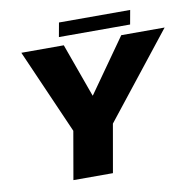

<svg xmlns="http://www.w3.org/2000/svg" viewBox="-86 -878 967 964"><g transform="rotate(-10 397.5 -396.0)"><path d="M211 0H412.5L455.5 -245L795 -675H574L381 -401.5H379.5L281 -675H64.5L253.5 -244ZM264 -720H627L640 -792H277Z"/></g></svg>

Font: Anybody Thin ExtraBold
Style: Italic
Weight: 800
Italic angle: -10°
Version: Version 1.113;gftools[0.9.25]